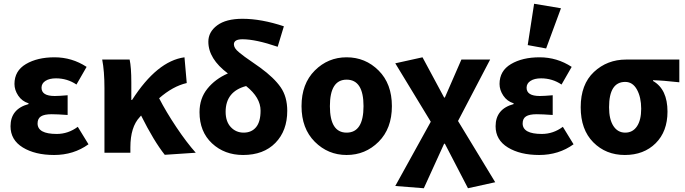

<svg xmlns="http://www.w3.org/2000/svg" viewBox="-20 -813 3648 1022"><path d="M268 12Q167 12 101.5 -28Q36 -68 36 -141Q36 -233 132 -259V-263Q97 -274 77 -304Q57 -334 57 -366Q57 -436 118 -472Q179 -508 270 -508Q363 -508 441 -457L387 -363Q338 -396 278 -396Q243 -396 222 -382.5Q201 -369 201 -346Q201 -302 271 -302Q294 -302 340 -306V-201Q284 -205 255 -205Q216 -205 198 -193.5Q180 -182 180 -156Q180 -100 282 -100Q343 -100 394 -138L451 -45Q372 12 268 12Z M857 11Q799 -62 731 -198Q729 -195 724 -190Q674 -137 674 -29V0H536V-344Q536 -434 524 -496H670Q679 -455 679 -374V-281H683Q816 -488 962 -508L974 -371Q900 -354 827 -290Q864 -218 918.5 -136.5Q973 -55 1022 0Z M1274 12Q1175 12 1108.5 -50Q1042 -112 1042 -216Q1042 -289 1084 -341Q1126 -393 1193 -422Q1089 -500 1089 -591Q1089 -643 1136 -678Q1183 -713 1271 -713Q1371 -713 1491 -673L1458 -564Q1341 -604 1271 -604Q1225 -604 1225 -577Q1225 -567 1231.5 -556.5Q1238 -546 1253.5 -533.5Q1269 -521 1283 -510.5Q1297 -500 1323 -482.5Q1349 -465 1365 -453Q1439 -399 1474 -348.5Q1509 -298 1509 -223Q1509 -117 1446 -52.5Q1383 12 1274 12ZM1277 -107Q1319 -107 1343 -136Q1367 -165 1367 -224Q1367 -294 1290 -355Q1181 -326 1181 -218Q1181 -166 1208.5 -136.5Q1236 -107 1277 -107Z M1825 12Q1726 12 1655.5 -58.5Q1585 -129 1585 -248Q1585 -367 1655.5 -437.5Q1726 -508 1825 -508Q1925 -508 1995.5 -437.5Q2066 -367 2066 -248Q2066 -129 1995.5 -58.5Q1925 12 1825 12ZM1825 -107Q1915 -107 1915 -248Q1915 -389 1825 -389Q1736 -389 1736 -248Q1736 -107 1825 -107Z M2236 189 2084 177 2273 -165 2084 -476 2229 -508 2344 -294H2348L2436 -496H2589L2418 -169L2616 157L2471 189L2348 -48H2344Z M2850 12Q2749 12 2683.5 -28Q2618 -68 2618 -141Q2618 -233 2714 -259V-263Q2679 -274 2659 -304Q2639 -334 2639 -366Q2639 -436 2700 -472Q2761 -508 2852 -508Q2945 -508 3023 -457L2969 -363Q2920 -396 2860 -396Q2825 -396 2804 -382.5Q2783 -369 2783 -346Q2783 -302 2853 -302Q2876 -302 2922 -306V-201Q2866 -205 2837 -205Q2798 -205 2780 -193.5Q2762 -182 2762 -156Q2762 -100 2864 -100Q2925 -100 2976 -138L3033 -45Q2954 12 2850 12ZM2789 -573 2823 -793 2966 -769 2887 -555Z M3071 -242Q3071 -364 3141.5 -430Q3212 -496 3313 -496H3596V-375Q3506 -385 3456 -386V-382Q3533 -338 3533 -219Q3533 -113 3470 -50.5Q3407 12 3306 12Q3205 12 3138 -55.5Q3071 -123 3071 -242ZM3393 -234Q3393 -295 3370.5 -336Q3348 -377 3308 -377Q3222 -377 3222 -242Q3222 -178 3245 -142.5Q3268 -107 3308 -107Q3348 -107 3370.5 -140.5Q3393 -174 3393 -234Z"/></svg>

Font: Toshiba Sans
Style: Bold
Weight: 700
Designer: Paul D. Hunt
Foundry: Toshiba Corporation
Version: Version 2.020;PS 2.0;hotconv 1.0.86;makeotf.lib2.5.63406